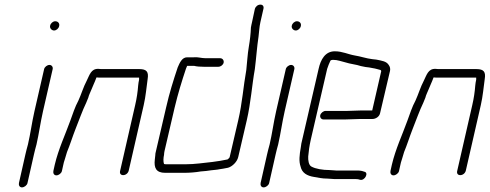

<svg xmlns="http://www.w3.org/2000/svg" viewBox="-20 -747 2119 831"><path d="M171 -448 129 -265C118 -217 112 -169 101 -122C97 -107 93 -93 90 -79L62 45C60 55 65 64 75 64C85 64 97 55 99 45L127 -79C130 -93 134 -107 138 -122C149 -170 155 -217 166 -265L208 -448C210 -457 204 -466 194 -466C184 -466 173 -457 171 -448ZM197 -636C194 -625 204 -615 214 -615C224 -615 234 -624 236 -634C239 -646 231 -655 219 -655C209 -655 199 -646 197 -636Z M248 -7 254 -34C255 -39 257 -48 261 -59C264 -70 267 -80 270 -89C283 -120 294 -156 307 -189C322 -226 336 -267 353 -302L362 -324C365 -337 372 -349 376 -360C382 -376 390 -391 396 -408C396 -409 397 -410 398 -412C405 -411 411 -411 418 -411H582V-402C580 -394 579 -386 578 -377C576 -350 572 -322 565 -292L500 -8C497 3 502 11 513 11C524 11 534 3 537 -8L602 -292C611 -331 614 -370 619 -405C624 -436 615 -448 583 -448H426C419 -448 413 -448 406 -449C374 -450 368 -423 355 -397C341 -371 332 -339 319 -311C305 -286 294 -251 284 -224C262 -163 233 -102 217 -34L211 -7C209 3 214 12 224 12C234 12 246 3 248 -7Z M933 -495H870C851 -495 836 -501 819 -499H790C768 -499 758 -476 749 -455C730 -398 713 -344 699 -282L655 -93C653 -86 652 -80 652 -74L650 -56C646 -21 655 1 695 1H775C801 1 826 -1 849 -5L872 -7C881 -8 888 -9 894 -10L913 -12C926 -13 934 -16 946 -17L967 -21C985 -26 1006 -46 1011 -67L1048 -226C1066 -304 1070 -375 1083 -448C1089 -495 1092 -543 1099 -589C1102 -612 1102 -628 1107 -651L1120 -708C1123 -719 1118 -727 1107 -727C1096 -727 1086 -719 1083 -708L1071 -652C1069 -643 1067 -635 1066 -628C1065 -601 1062 -574 1057 -545C1051 -510 1050 -479 1046 -444C1033 -372 1029 -303 1011 -226L974 -67C974 -65 967 -58 965 -57C943 -52 921 -49 899 -46C861 -42 823 -36 783 -36H703C698 -36 695 -36 691 -37H690C686 -47 687 -64 690 -77C690 -82 691 -88 692 -93L736 -282C750 -341 767 -396 785 -450L790 -462H820C831 -459 848 -458 862 -458H925C935 -458 946 -466 948 -476C950 -486 943 -495 933 -495Z M1217 -448 1175 -265C1164 -217 1158 -169 1147 -122C1143 -107 1139 -93 1136 -79L1108 45C1106 55 1111 64 1121 64C1131 64 1143 55 1145 45L1173 -79C1176 -93 1180 -107 1184 -122C1195 -170 1201 -217 1212 -265L1254 -448C1256 -457 1250 -466 1240 -466C1230 -466 1219 -457 1217 -448ZM1243 -636C1240 -625 1250 -615 1260 -615C1270 -615 1280 -624 1282 -634C1285 -646 1277 -655 1265 -655C1255 -655 1245 -646 1243 -636Z M1406 -11C1377 -11 1346 -16 1328 -26C1316 -32 1313 -54 1314 -70C1316 -93 1319 -115 1325 -142L1396 -449C1398 -457 1407 -478 1410 -484C1411 -487 1418 -488 1421 -488C1442 -488 1457 -481 1475 -477C1496 -470 1522 -468 1542 -461L1562 -457C1567 -456 1572 -456 1578 -455L1594 -452C1603 -451 1619 -446 1627 -444C1628 -444 1630 -441 1630 -439L1591 -269H1546C1533 -269 1499 -267 1484 -267H1389C1380 -267 1368 -258 1366 -248C1364 -238 1371 -230 1380 -230H1475C1489 -230 1525 -232 1538 -232H1592C1606 -232 1622 -242 1625 -257L1668 -440C1670 -449 1668 -458 1663 -465C1653 -482 1633 -484 1609 -489L1591 -491C1565 -494 1541 -503 1515 -507C1486 -512 1462 -525 1429 -525C1388 -525 1368 -490 1359 -449L1288 -142C1285 -131 1283 -120 1282 -110C1276 -76 1273 -49 1281 -26C1287 1 1308 14 1340 19C1358 22 1374 26 1397 26C1408 26 1416 28 1427 28H1519C1528 28 1532 29 1538 31C1559 37 1578 -1 1556 -4C1549 -7 1539 -9 1527 -9H1435C1425 -9 1417 -11 1406 -11Z M1707 -7 1713 -34C1714 -39 1716 -48 1720 -59C1723 -70 1726 -80 1729 -89C1742 -120 1753 -156 1766 -189C1781 -226 1795 -267 1812 -302L1821 -324C1824 -337 1831 -349 1835 -360C1841 -376 1849 -391 1855 -408C1855 -409 1856 -410 1857 -412C1864 -411 1870 -411 1877 -411H2041V-402C2039 -394 2038 -386 2037 -377C2035 -350 2031 -322 2024 -292L1959 -8C1956 3 1961 11 1972 11C1983 11 1993 3 1996 -8L2061 -292C2070 -331 2073 -370 2078 -405C2083 -436 2074 -448 2042 -448H1885C1878 -448 1872 -448 1865 -449C1833 -450 1827 -423 1814 -397C1800 -371 1791 -339 1778 -311C1764 -286 1753 -251 1743 -224C1721 -163 1692 -102 1676 -34L1670 -7C1668 3 1673 12 1683 12C1693 12 1705 3 1707 -7Z"/></svg>

Font: Electronic
Style: SeLtIt
Weight: 300
Version: Version 1.011